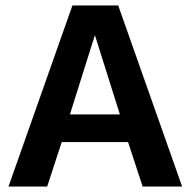

<svg xmlns="http://www.w3.org/2000/svg" viewBox="-20 -680 695 700"><path d="M644 0H500L447 -162H205L152 0H11L244 -660H411ZM235 -263H417L326 -552Z"/></svg>

Font: Kantumruy Pro SemiBold
Style: Regular
Weight: 600
Version: Version 1.002